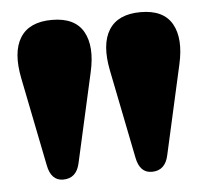

<svg xmlns="http://www.w3.org/2000/svg" viewBox="-38 -834 515 481"><g transform="rotate(-5 219.0 -593.5)"><path d="M325.5 -393.5Q295 -393.5 287.5 -433L243 -655Q229.5 -722 252.2 -758.2Q275 -794.5 332 -794.5Q389.5 -794.5 410.8 -757Q432 -719.5 417.5 -655.5L367.5 -432Q359.5 -393.5 325.5 -393.5ZM102.5 -393.5Q72 -393.5 64.5 -433L20 -655Q6.5 -722 29.2 -758.2Q52 -794.5 109 -794.5Q166.5 -794.5 187.8 -757Q209 -719.5 194.5 -655.5L144.5 -432Q136.5 -393.5 102.5 -393.5Z"/></g></svg>

Font: Fraunces 72pt Soft Black
Style: Regular
Weight: 900
Version: Version 1.000;[b76b70a41]